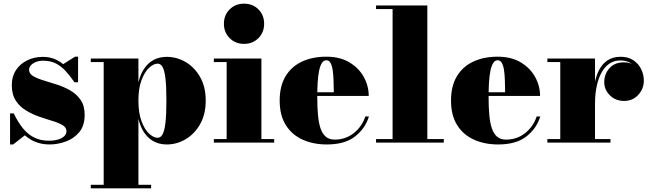

<svg xmlns="http://www.w3.org/2000/svg" viewBox="-20 -780 3549 1050"><path d="M35 10V-160H55Q79.5 -109.5 107.2 -76.2Q135 -43 169.2 -26.8Q203.5 -10.5 246.5 -10.5Q276.5 -10.5 298.2 -17.2Q320 -24 331.8 -35.8Q343.5 -47.5 343.5 -62.5Q343.5 -83 322 -95.8Q300.5 -108.5 266.2 -118.8Q232 -129 194 -142.2Q156 -155.5 121.8 -176.2Q87.5 -197 66 -230.2Q44.5 -263.5 44.5 -315Q44.5 -362 67.2 -396.5Q90 -431 128.8 -450Q167.5 -469 214.5 -469Q249 -469 276.5 -458Q304 -447 325.5 -429L390 -470H407V-330H387.5Q364.5 -362.5 341 -389.2Q317.5 -416 287.5 -432Q257.5 -448 215 -448Q194 -448 176.8 -441.2Q159.5 -434.5 149.2 -423.2Q139 -412 139 -398Q139 -377 161 -364Q183 -351 217.5 -340.5Q252 -330 291 -317.5Q330 -305 364.5 -285.2Q399 -265.5 421 -233.5Q443 -201.5 443 -152Q443 -92.5 413.2 -57Q383.5 -21.5 339.2 -5.8Q295 10 251.5 10Q210.5 10 177 -2.8Q143.5 -15.5 116 -40L52 10Z M476.5 250V230.5H547V-440.5H476.5V-460H737V-329Q753 -396.5 792.8 -432.8Q832.5 -469 892.5 -469Q947 -469 995.5 -440.5Q1044 -412 1074.5 -358.5Q1105 -305 1105 -230Q1105 -155 1074.5 -101.2Q1044 -47.5 995.5 -18.8Q947 10 892.5 10Q833 10 793 -26.5Q753 -63 737 -131V230.5H806.5V250ZM842 -26.5Q859 -26.5 869.5 -46.2Q880 -66 885 -110.5Q890 -155 890 -230Q890 -305 885 -349.2Q880 -393.5 869.5 -412.8Q859 -432 842 -432Q820 -432 795.5 -409.5Q771 -387 754 -342.2Q737 -297.5 737 -230Q737 -162 754 -116.8Q771 -71.5 795.5 -49Q820 -26.5 842 -26.5Z M1314.5 -540Q1267.5 -540 1236 -571.5Q1204.5 -603 1204.5 -650Q1204.5 -697.5 1236 -728.8Q1267.5 -760 1314.5 -760Q1362 -760 1393.2 -728.8Q1424.5 -697.5 1424.5 -650Q1424.5 -603 1393.2 -571.5Q1362 -540 1314.5 -540ZM1409.5 -460V-19.5H1479.5V0H1149.5V-19.5H1219.5V-440.5H1149.5V-460Z M1767.5 10Q1692 10 1633.8 -16.8Q1575.5 -43.5 1542.5 -96.8Q1509.5 -150 1509.5 -230Q1509.5 -310 1541.8 -363.2Q1574 -416.5 1631.5 -443.2Q1689 -470 1764.5 -470Q1839 -470 1890.8 -439Q1942.5 -408 1969.5 -359Q1996.5 -310 1996.5 -255.5H1576V-275.5H1805.5Q1805 -310 1804 -341.5Q1803 -373 1799.2 -397.5Q1795.5 -422 1787.2 -436.2Q1779 -450.5 1764.5 -450.5Q1750 -450.5 1740.2 -435.2Q1730.5 -420 1725 -393Q1719.5 -366 1717.2 -329.5Q1715 -293 1715 -250Q1715 -196 1718.8 -152.8Q1722.5 -109.5 1732.5 -79.2Q1742.5 -49 1761.2 -32.8Q1780 -16.5 1809.5 -16.5Q1870 -16.5 1914.8 -52Q1959.5 -87.5 1978 -143H1997.5Q1978 -78 1922 -34Q1866 10 1767.5 10Z M2317 -750V-19.5H2407V0H2036.5V-19.5H2127V-730.5H2036.5V-750Z M2704.5 10Q2629 10 2570.8 -16.8Q2512.5 -43.5 2479.5 -96.8Q2446.5 -150 2446.5 -230Q2446.5 -310 2478.8 -363.2Q2511 -416.5 2568.5 -443.2Q2626 -470 2701.5 -470Q2776 -470 2827.8 -439Q2879.5 -408 2906.5 -359Q2933.5 -310 2933.5 -255.5H2513V-275.5H2742.5Q2742 -310 2741 -341.5Q2740 -373 2736.2 -397.5Q2732.5 -422 2724.2 -436.2Q2716 -450.5 2701.5 -450.5Q2687 -450.5 2677.2 -435.2Q2667.5 -420 2662 -393Q2656.5 -366 2654.2 -329.5Q2652 -293 2652 -250Q2652 -196 2655.8 -152.8Q2659.5 -109.5 2669.5 -79.2Q2679.5 -49 2698.2 -32.8Q2717 -16.5 2746.5 -16.5Q2807 -16.5 2851.8 -52Q2896.5 -87.5 2915 -143H2934.5Q2915 -78 2859 -34Q2803 10 2704.5 10Z M3222.5 -212Q3222.5 -268.5 3230.5 -315.5Q3238.5 -362.5 3256.2 -397Q3274 -431.5 3303.2 -450.5Q3332.5 -469.5 3374.5 -469.5Q3416 -469.5 3444.2 -450.2Q3472.5 -431 3486.8 -401Q3501 -371 3501 -339Q3501 -295 3470.8 -261.5Q3440.5 -228 3393 -228Q3346 -228 3315.2 -258.8Q3284.5 -289.5 3284.5 -330.5Q3284.5 -375 3312.8 -407Q3341 -439 3392 -439Q3424 -439 3448.2 -424.5Q3472.5 -410 3486.2 -387Q3500 -364 3500 -339H3480.5Q3480.5 -367 3468 -392.2Q3455.5 -417.5 3431.2 -433.5Q3407 -449.5 3372 -449.5Q3340 -449.5 3314.2 -433Q3288.5 -416.5 3270.8 -385.2Q3253 -354 3243.5 -310.2Q3234 -266.5 3234 -212ZM3234 -460V-19.5H3318.5V0H2973.5V-19.5H3044V-440.5H2973.5V-460Z"/></svg>

Font: Bodoni Moda Black
Style: Regular
Weight: 900
Version: Version 2.005